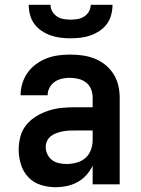

<svg xmlns="http://www.w3.org/2000/svg" viewBox="-20 -770 590 802"><path d="M213 12Q181 12 150.5 2.5Q120 -7 98.5 -29.5Q77 -52 67.5 -83Q58 -114 58 -145Q58 -173 65.5 -200.5Q73 -228 91 -249.5Q109 -271 133.5 -285.5Q158 -300 185 -308.5Q212 -317 239.5 -319.5Q267 -322 295 -322H367V-362Q367 -380 360.5 -397Q354 -414 340 -425Q326 -436 308 -440.5Q290 -445 272 -445Q256 -445 239.5 -441.5Q223 -438 209 -428.5Q195 -419 187 -404Q179 -389 179 -372H66Q66 -398 73.5 -422Q81 -446 95.5 -466.5Q110 -487 130.5 -502Q151 -517 174 -526Q197 -535 222 -538.5Q247 -542 272 -542Q299 -542 324.5 -538.5Q350 -535 374.5 -525.5Q399 -516 419.5 -499.5Q440 -483 454 -461Q468 -439 474 -413.5Q480 -388 480 -362V0H367V-78Q357 -57 341 -39Q325 -21 304 -9.5Q283 2 259.5 7Q236 12 213 12ZM258 -85Q279 -85 299.5 -90.5Q320 -96 336 -109.5Q352 -123 359.5 -143.5Q367 -164 367 -184V-225H295Q282 -225 269 -224.5Q256 -224 243 -221.5Q230 -219 217 -214.5Q204 -210 193.5 -202Q183 -194 177 -182Q171 -170 171 -156Q171 -140 178 -125.5Q185 -111 197.5 -101.5Q210 -92 226 -88.5Q242 -85 258 -85ZM275 -610Q254 -610 233 -612.5Q212 -615 192 -622Q172 -629 154 -641Q136 -653 123.5 -670Q111 -687 105.5 -708Q100 -729 100 -750H191Q191 -735 198.5 -722Q206 -709 218.5 -701Q231 -693 245.5 -690.5Q260 -688 275 -688Q290 -688 304.5 -690.5Q319 -693 331.5 -701Q344 -709 351.5 -722Q359 -735 359 -750H450Q450 -729 444.5 -708Q439 -687 426.5 -670Q414 -653 396 -641Q378 -629 358 -622Q338 -615 317 -612.5Q296 -610 275 -610Z"/></svg>

Font: Lode
Style: Bold
Weight: 700
Monospace: yes
Designer: Belleve Invis
Foundry: Belleve Invis
Version: Version 29.2.0; ttfautohint (v1.8.3)